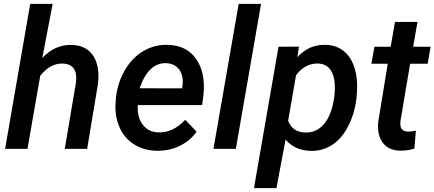

<svg xmlns="http://www.w3.org/2000/svg" viewBox="-20 -770 2247 993"><path d="M198.7 -470.2Q264.6 -539.6 348.6 -537.6Q423.8 -536.6 460.2 -484.4Q496.6 -432.1 487.3 -339.8L430.7 0H314.9L372.6 -341.3Q375 -362.3 373.5 -380.4Q367.2 -439.9 303.2 -441.4Q238.8 -442.4 188 -377.9L122.1 0H6.3L136.2 -750H252.4Z M790.5 9.8Q721.7 8.3 671.1 -24.9Q620.6 -58.1 596.4 -115.7Q572.3 -173.3 578.1 -244.1L579.6 -264.2Q588.4 -344.7 626.7 -408.9Q665 -473.1 722.2 -506.3Q779.3 -539.6 846.2 -538.1Q945.3 -536.1 994.9 -464.4Q1044.4 -392.6 1032.2 -277.3L1025.4 -226.6H692.9Q688.5 -163.6 718.3 -125Q748 -86.4 800.3 -85.4Q875 -83 938 -150.4L996.6 -88.9Q963.4 -41.5 909.2 -15.4Q855 10.7 790.5 9.8ZM839.8 -443.4Q748 -446.3 702.1 -313.5L921.4 -313L923.3 -323.2Q926.8 -345.7 923.8 -367.2Q918.5 -401.9 896.5 -421.9Q874.5 -441.9 839.8 -443.4Z M1199.7 0H1084L1214.4 -750H1330.1Z M1823.7 -262.2Q1814 -183.1 1781.5 -118.7Q1749 -54.2 1699 -21.2Q1648.9 11.7 1586.9 10.3Q1504.4 8.3 1457 -48.3L1409.7 203.1H1293.5L1420.4 -528.3L1526.4 -528.8L1517.6 -474.1Q1578.1 -540 1661.6 -538.1Q1711.9 -537.6 1749 -512.5Q1786.1 -487.3 1805.9 -439.5Q1825.7 -391.6 1827.1 -333Q1827.6 -303.2 1823.7 -262.2ZM1709.5 -272.5 1711.9 -308.1Q1713.4 -371.1 1691.2 -405.8Q1668.9 -440.4 1624.5 -441.4Q1559.1 -443.4 1511.2 -381.3L1470.2 -145.5Q1492.2 -86.4 1559.6 -84.5Q1617.2 -83 1656.5 -129.4Q1695.8 -175.8 1709.5 -272.5Z M2139.2 -656.7 2116.7 -528.3H2207L2191.9 -440.4H2101.1L2051.3 -144.5Q2049.8 -132.3 2050.8 -122.6Q2053.7 -90.8 2089.8 -89.4Q2107.9 -89.4 2130.9 -93.8L2123 -1Q2086.9 9.3 2050.3 9.3Q1989.7 8.3 1959.7 -32Q1929.7 -72.3 1936 -138.7L1985.4 -440.4H1900.9L1916.5 -528.3H2000.5L2022.9 -656.7Z"/></svg>

Font: Roboto Medium
Style: Italic
Weight: 500
Italic angle: -12°
Designer: Google
Version: Version 2.134; 2016